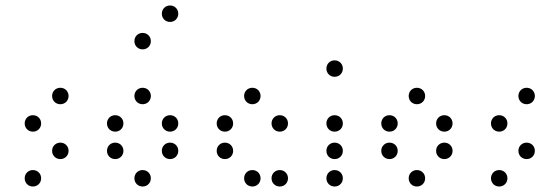

<svg xmlns="http://www.w3.org/2000/svg" viewBox="-20 -700 2040 700"><path d="M200 -320C217 -320 230 -333 230 -350C230 -367 217 -380 200 -380C183 -380 170 -367 170 -350C170 -333 183 -320 200 -320ZM100 -220C117 -220 130 -233 130 -250C130 -267 117 -280 100 -280C83 -280 70 -267 70 -250C70 -233 83 -220 100 -220ZM200 -120C217 -120 230 -133 230 -150C230 -167 217 -180 200 -180C183 -180 170 -167 170 -150C170 -133 183 -120 200 -120ZM100 -20C117 -20 130 -33 130 -50C130 -67 117 -80 100 -80C83 -80 70 -67 70 -50C70 -33 83 -20 100 -20Z M600 -620C617 -620 630 -633 630 -650C630 -667 617 -680 600 -680C583 -680 570 -667 570 -650C570 -633 583 -620 600 -620ZM500 -520C517 -520 530 -533 530 -550C530 -567 517 -580 500 -580C483 -580 470 -567 470 -550C470 -533 483 -520 500 -520ZM500 -320C517 -320 530 -333 530 -350C530 -367 517 -380 500 -380C483 -380 470 -367 470 -350C470 -333 483 -320 500 -320ZM400 -220C417 -220 430 -233 430 -250C430 -267 417 -280 400 -280C383 -280 370 -267 370 -250C370 -233 383 -220 400 -220ZM600 -220C617 -220 630 -233 630 -250C630 -267 617 -280 600 -280C583 -280 570 -267 570 -250C570 -233 583 -220 600 -220ZM400 -120C417 -120 430 -133 430 -150C430 -167 417 -180 400 -180C383 -180 370 -167 370 -150C370 -133 383 -120 400 -120ZM600 -120C617 -120 630 -133 630 -150C630 -167 617 -180 600 -180C583 -180 570 -167 570 -150C570 -133 583 -120 600 -120ZM500 -20C517 -20 530 -33 530 -50C530 -67 517 -80 500 -80C483 -80 470 -67 470 -50C470 -33 483 -20 500 -20Z M900 -320C917 -320 930 -333 930 -350C930 -367 917 -380 900 -380C883 -380 870 -367 870 -350C870 -333 883 -320 900 -320ZM800 -220C817 -220 830 -233 830 -250C830 -267 817 -280 800 -280C783 -280 770 -267 770 -250C770 -233 783 -220 800 -220ZM1000 -220C1017 -220 1030 -233 1030 -250C1030 -267 1017 -280 1000 -280C983 -280 970 -267 970 -250C970 -233 983 -220 1000 -220ZM800 -120C817 -120 830 -133 830 -150C830 -167 817 -180 800 -180C783 -180 770 -167 770 -150C770 -133 783 -120 800 -120ZM900 -20C917 -20 930 -33 930 -50C930 -67 917 -80 900 -80C883 -80 870 -67 870 -50C870 -33 883 -20 900 -20ZM1000 -20C1017 -20 1030 -33 1030 -50C1030 -67 1017 -80 1000 -80C983 -80 970 -67 970 -50C970 -33 983 -20 1000 -20Z M1200 -420C1217 -420 1230 -433 1230 -450C1230 -467 1217 -480 1200 -480C1183 -480 1170 -467 1170 -450C1170 -433 1183 -420 1200 -420ZM1200 -220C1217 -220 1230 -233 1230 -250C1230 -267 1217 -280 1200 -280C1183 -280 1170 -267 1170 -250C1170 -233 1183 -220 1200 -220ZM1200 -120C1217 -120 1230 -133 1230 -150C1230 -167 1217 -180 1200 -180C1183 -180 1170 -167 1170 -150C1170 -133 1183 -120 1200 -120ZM1200 -20C1217 -20 1230 -33 1230 -50C1230 -67 1217 -80 1200 -80C1183 -80 1170 -67 1170 -50C1170 -33 1183 -20 1200 -20Z M1500 -320C1517 -320 1530 -333 1530 -350C1530 -367 1517 -380 1500 -380C1483 -380 1470 -367 1470 -350C1470 -333 1483 -320 1500 -320ZM1400 -220C1417 -220 1430 -233 1430 -250C1430 -267 1417 -280 1400 -280C1383 -280 1370 -267 1370 -250C1370 -233 1383 -220 1400 -220ZM1600 -220C1617 -220 1630 -233 1630 -250C1630 -267 1617 -280 1600 -280C1583 -280 1570 -267 1570 -250C1570 -233 1583 -220 1600 -220ZM1400 -120C1417 -120 1430 -133 1430 -150C1430 -167 1417 -180 1400 -180C1383 -180 1370 -167 1370 -150C1370 -133 1383 -120 1400 -120ZM1600 -120C1617 -120 1630 -133 1630 -150C1630 -167 1617 -180 1600 -180C1583 -180 1570 -167 1570 -150C1570 -133 1583 -120 1600 -120ZM1500 -20C1517 -20 1530 -33 1530 -50C1530 -67 1517 -80 1500 -80C1483 -80 1470 -67 1470 -50C1470 -33 1483 -20 1500 -20Z M1900 -320C1917 -320 1930 -333 1930 -350C1930 -367 1917 -380 1900 -380C1883 -380 1870 -367 1870 -350C1870 -333 1883 -320 1900 -320ZM1800 -220C1817 -220 1830 -233 1830 -250C1830 -267 1817 -280 1800 -280C1783 -280 1770 -267 1770 -250C1770 -233 1783 -220 1800 -220ZM1900 -120C1917 -120 1930 -133 1930 -150C1930 -167 1917 -180 1900 -180C1883 -180 1870 -167 1870 -150C1870 -133 1883 -120 1900 -120ZM1800 -20C1817 -20 1830 -33 1830 -50C1830 -67 1817 -80 1800 -80C1783 -80 1770 -67 1770 -50C1770 -33 1783 -20 1800 -20Z"/></svg>

Font: TINY 5x3 60
Style: Regular
Weight: 150
Designer: Jack Halten Fahnestock
Foundry: Velvetyne Type Foundry
Version: Version 1.002;hotconv 1.0.109;makeotfexe 2.5.65596